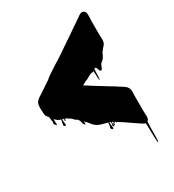

<svg xmlns="http://www.w3.org/2000/svg" viewBox="-189 -772 916 1008"><g transform="rotate(-30 269.0 -268.0)"><path d="M472 125Q472 126 470 126.5Q468 127 468 126Q467 111 466 89Q465 67 465 45.5Q465 24 464 9Q457 9 449 3L439 -3Q435 -6 430 -9.5Q425 -13 420 -16Q406 -26 391.5 -35.5Q377 -45 363 -55L334 -73Q333 -73 332.5 -72Q332 -71 331 -72Q330 -73 330 -75.5Q330 -78 328 -79Q321 -72 319 -71Q321 -61 318 -63Q313 -65 316 -76Q319 -87 314 -85Q311 -84 312 -77Q313 -70 314 -64.5Q315 -59 311 -60Q304 -63 307 -72Q310 -81 308 -88Q307 -89 304 -89Q301 -92 301 -90Q300 -84 301.5 -74Q303 -64 303.5 -56.5Q304 -49 297 -51Q287 -55 291.5 -69Q296 -83 294 -93Q294 -93 291 -93Q287 -95 283.5 -95.5Q280 -96 277 -97Q264 -100 252 -104Q240 -108 229 -116Q222 -121 216 -128Q210 -135 205 -142L198 -150Q195 -156 195 -155Q193 -151 193 -149Q192 -152 191 -155.5Q190 -159 188 -163Q187 -166 187 -159.5Q187 -153 187 -147Q187 -141 185 -143Q177 -151 175.5 -156Q174 -161 175 -164Q175 -166 174 -167Q171 -176 164 -185Q162 -187 159.5 -187.5Q157 -188 155 -190Q151 -192 148 -196Q145 -200 137 -207Q133 -210 129 -212Q125 -214 121 -217Q120 -219 118.5 -220Q117 -221 114 -221Q113 -221 112.5 -220Q112 -219 111 -219Q110 -221 109.5 -224Q109 -227 108 -225Q105 -223 106 -217Q107 -211 104 -212Q100 -213 101.5 -218Q103 -223 101 -227Q100 -228 99 -227.5Q98 -227 97 -227Q94 -230 94 -228Q93 -222 94.5 -212.5Q96 -203 96.5 -196Q97 -189 90 -190Q80 -192 84.5 -206Q89 -220 87 -230Q87 -232 84.5 -231.5Q82 -231 80 -232Q75 -234 66 -241Q65 -242 63 -244Q61 -246 59 -247Q56 -250 56 -251Q56 -250 55.5 -249Q55 -248 55 -246Q55 -236 56 -224Q57 -212 52 -217Q41 -228 42.5 -234.5Q44 -241 48 -244Q48 -243 46 -243Q42 -242 42.5 -248Q43 -254 42 -258Q41 -262 41 -266Q41 -270 39 -274Q38 -275 37 -276.5Q36 -278 34 -279Q33 -280 33 -281Q30 -284 30 -285Q28 -287 27 -289Q25 -293 25 -298Q24 -303 24 -308Q24 -313 24 -317Q24 -322 23.5 -328Q23 -334 23 -339Q23 -342 23.5 -345Q24 -348 24 -351Q25 -366 34 -375Q41 -383 49.5 -388.5Q58 -394 66 -399L114 -431Q116 -433 120 -435L136 -446Q144 -454 155 -461Q171 -472 194 -487Q217 -502 242 -517L360 -597Q374 -607 388 -616.5Q402 -626 417 -636L427 -643Q433 -646 437 -650Q446 -657 455 -661Q458 -663 460.5 -663Q463 -663 464 -663Q475 -663 480 -655Q483 -653 485 -646Q487 -635 486 -622.5Q485 -610 485 -599V-508Q485 -500 486 -491Q487 -482 485 -474L482 -463Q481 -462 480.5 -461Q480 -460 479 -459Q478 -456 475.5 -453.5Q473 -451 471 -449L465 -442Q462 -438 459.5 -434.5Q457 -431 454 -428Q450 -420 446 -411.5Q442 -403 436 -395Q432 -390 426 -386Q420 -382 416 -375L413 -369Q411 -365 409 -359Q407 -353 403 -349Q398 -345 392 -352Q388 -361 387.5 -363.5Q387 -366 386.5 -368Q386 -370 379 -376L372 -372Q371 -357 371 -342Q371 -327 369 -312Q369 -311 367.5 -309.5Q366 -308 366 -309Q364 -323 364 -337Q364 -351 362 -365Q362 -366 359 -363Q357 -363 355.5 -362.5Q354 -362 352 -362Q345 -361 338.5 -358Q332 -355 325 -351Q319 -347 312.5 -344Q306 -341 299 -339Q297 -337 293 -335Q291 -334 289 -333Q287 -332 285 -331Q280 -328 278.5 -327.5Q277 -327 282 -325L291 -319Q296 -316 301.5 -312.5Q307 -309 311 -306L382 -262L425 -236Q427 -234 430 -232.5Q433 -231 435 -229Q441 -225 448 -221Q455 -217 462 -212Q470 -207 476 -200L479 -195Q481 -193 481 -192Q481 -191 481.5 -191Q482 -191 482 -190Q483 -189 483 -187.5Q483 -186 484 -185Q486 -176 486 -166.5Q486 -157 485 -148V-52Q485 -42 486 -30Q487 -18 485 -8Q485 -7 484.5 -6.5Q484 -6 484 -5Q483 -4 483 -2.5Q483 -1 482 0Q481 2 479 3.5Q477 5 477 5L476 6Q475 21 474.5 43Q474 65 474 87.5Q474 110 472 125ZM319 -73 322 -78 321 -82Q319 -80 319 -73Z"/></g></svg>

Font: Rubik Wet Paint
Style: Regular
Weight: 400
Designer: Hubert and Fischer, NaN
Foundry: Hubert and Fischer, NaN
Version: Version 2.200